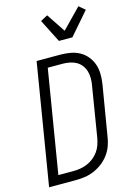

<svg xmlns="http://www.w3.org/2000/svg" viewBox="-143 -1054 786 1127"><g transform="rotate(-15 250.0 -491.0)"><path d="M10 0 131 -735H275Q306 -735 336.5 -729.5Q367 -724 392 -710Q417 -696 435.5 -673.5Q454 -651 463.5 -623.5Q473 -596 473.5 -565Q474 -534 469 -503L418 -197Q414 -169 404 -142Q394 -115 376 -91Q358 -67 334 -49Q310 -31 283 -19.5Q256 -8 228 -4Q200 0 172 0ZM172 -55Q193 -55 214.5 -58.5Q236 -62 256.5 -70.5Q277 -79 295 -93Q313 -107 326.5 -125.5Q340 -144 347 -164.5Q354 -185 358 -206L408 -512Q412 -534 412 -556Q412 -578 406 -598Q400 -618 387.5 -634.5Q375 -651 357.5 -661Q340 -671 318.5 -675.5Q297 -680 275 -680H184L81 -55ZM288 -815 217 -955 260 -978 336 -864 451 -982 488 -951 370 -815Z"/></g></svg>

Font: Iosevka Curly Light
Style: Italic
Weight: 300
Italic angle: -9°
Monospace: yes
Designer: Belleve Invis
Foundry: Belleve Invis
Version: Version 22.1.2; ttfautohint (v1.8.4)